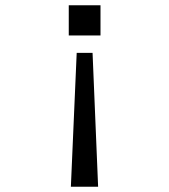

<svg xmlns="http://www.w3.org/2000/svg" viewBox="-20 -531 640 726"><path d="M330 -331 351 175H248L270 -331ZM360 -511V-397H240V-511Z"/></svg>

Font: Chivo Mono Light
Style: Regular
Weight: 300
Monospace: yes
Designer: Hector Gatti
Foundry: Omnibus-Type
Version: Version 1.008